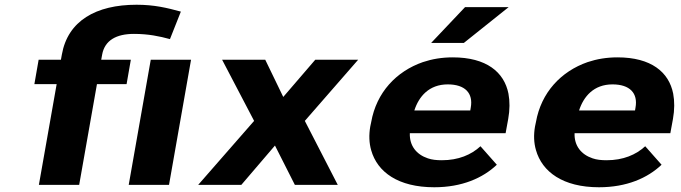

<svg xmlns="http://www.w3.org/2000/svg" viewBox="-20 -780 2874 810"><path d="M545 -637C606 -637 653 -627 697 -615L743 -731C684 -747 631 -760 556 -760C385 -760 266 -692 241 -550L237 -528H143L125 -425H219L144 0H314L389 -425H514L532 -528H407L411 -550C422 -610 471 -637 545 -637ZM693 0 786 -528H616L523 0Z M1175 -371 1099 -528H917L1052 -270L816 0H998L1140 -166L1224 0H1405L1266 -270L1491 -528H1310Z M2076 -85 2007 -163C1968 -127 1914 -104 1844 -104C1822 -104 1802 -106 1785 -112C1737 -128 1707 -165 1709 -218H2113L2124 -278C2131 -317 2131 -353 2125 -385C2107 -476 2032 -538 1890 -538C1844 -538 1803 -531 1764 -518C1652 -479 1568 -390 1546 -265L1542 -246C1536 -211 1537 -177 1546 -146C1572 -54 1660 10 1812 10C1929 10 2017 -29 2076 -85ZM1966 -326 1964 -314H1728C1747 -373 1790 -424 1869 -424C1942 -424 1977 -387 1966 -326ZM1942 -750 1799 -599H1937L2126 -750Z M2771 -85 2702 -163C2663 -127 2609 -104 2539 -104C2517 -104 2497 -106 2480 -112C2432 -128 2402 -165 2404 -218H2808L2819 -278C2826 -317 2826 -353 2820 -385C2802 -476 2727 -538 2585 -538C2539 -538 2498 -531 2459 -518C2347 -479 2263 -390 2241 -265L2237 -246C2231 -211 2232 -178 2241 -147C2267 -55 2355 10 2507 10C2624 10 2712 -29 2771 -85ZM2661 -326 2659 -314H2423C2442 -373 2485 -424 2564 -424C2637 -424 2672 -387 2661 -326Z"/></svg>

Font: Asimov
Style: XWidIt
Weight: 500
Designer: Google
Version: Version 2.000980; 2014